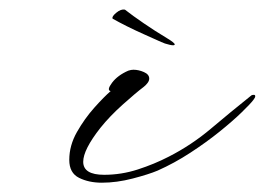

<svg xmlns="http://www.w3.org/2000/svg" viewBox="-20 -385 569 413"><path d="M199 8Q171 8 150 -2.5Q129 -13 129 -41Q129 -72 145.5 -101Q162 -130 183 -153.5Q204 -177 218 -189Q209 -191 221 -207Q233 -223 256 -233Q262 -235 267 -235Q278 -235 289.5 -230Q301 -225 301 -216Q301 -211 297 -206Q293 -201 289 -198Q273 -186 244.5 -160.5Q216 -135 196 -110Q159 -63 159 -37Q159 -9 204 -9Q241 -9 276.5 -20.5Q312 -32 343 -48Q392 -73 434 -108.5Q476 -144 521 -180Q523 -181 526 -181Q529 -181 529 -178Q529 -175 525 -170Q519 -162 500 -143.5Q481 -125 452.5 -102Q424 -79 389.5 -56.5Q355 -34 319 -18Q300 -10 265.5 -1Q231 8 199 8ZM355.8 -289.5Q355.8 -286.1 344.7 -288.7Q333.7 -291.2 326.9 -294.6Q311.6 -301.4 291.6 -310.4Q271.6 -319.3 252.9 -328.6Q234.2 -338 222.3 -344.8Q219.8 -349 230 -357.5Q240.2 -366 248.7 -364.3Q264.8 -351.6 289.1 -335Q313.3 -318.4 338.8 -303.1Q355.8 -292.9 355.8 -289.5Z"/></svg>

Font: WindSong
Style: Regular
Weight: 400
Designer: Robert E. Leuschke
Foundry: Robert E. Leuschke
Version: Version 1.010; ttfautohint (v1.8.3)